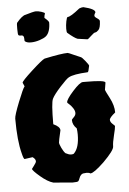

<svg xmlns="http://www.w3.org/2000/svg" viewBox="-54 -773 567 842"><g transform="rotate(-5 229.5 -352.0)"><path d="M190 -679Q190 -659 185 -643.5Q180 -628 170.5 -620Q161 -612 141 -605.5Q121 -599 102.5 -599Q84 -599 76 -607Q75 -608 75 -618Q75 -633 64 -633H58Q54 -633 51 -635.5Q48 -638 48 -662.5Q48 -687 49.5 -689.5Q51 -692 61.5 -703Q72 -714 83 -720Q126 -733 136 -733Q146 -733 160.5 -728.5Q175 -724 175 -720Q171 -710 171 -701Q190 -685 190 -679ZM412 -666Q411 -636 402 -627Q393 -618 387.5 -618Q382 -618 368 -604.5Q354 -591 351 -591L308 -597Q294 -602 265 -627Q262 -630 262 -645Q262 -660 265.5 -678Q269 -696 273 -696Q286 -696 327 -729Q337 -733 345 -733Q396 -721 396 -706Q390 -697 390 -691.5Q390 -686 401 -679Q412 -672 412 -666ZM58 -410 51 -426Q51 -433 97.5 -475.5Q144 -518 156 -523Q232 -539 259 -539Q262 -539 286 -528Q310 -517 315 -515.5Q320 -514 334 -496.5Q348 -479 348 -475Q343 -447 339 -447Q276 -444 255 -432Q245 -427 215.5 -394.5Q186 -362 177.5 -344.5Q169 -327 169 -233Q198 -220 198 -204Q187 -157 187 -150.5Q187 -144 195 -127Q203 -110 211 -102Q226 -94 235.5 -94Q245 -94 248 -97Q272 -121 272 -179Q272 -192 270 -206Q252 -223 252 -244Q252 -247 261 -255.5Q270 -264 270 -274Q270 -284 262 -296Q254 -308 246 -314.5Q238 -321 238 -323Q238 -336 269.5 -371Q301 -406 314 -406H328Q413 -406 413 -395Q408 -368 408 -364Q408 -360 426 -326Q444 -292 444 -261Q418 -240 418 -230.5Q418 -221 428 -212Q438 -203 438 -202Q438 -193 430 -161.5Q422 -130 422 -113Q422 -96 374 -48Q328 -4 313 -4H312Q307 -8 296 -8L285 -7Q270 -7 263 13Q260 22 256.5 25.5Q253 29 232 29L147 22Q122 15 90.5 -12Q59 -39 59 -46Q59 -47 69 -59.5Q79 -72 79 -78Q79 -88 66 -97L31 -92Q26 -92 20 -118Q5 -174 5 -272Q5 -286 28 -344Q51 -402 58 -409Z"/></g></svg>

Font: Piedra
Style: Regular
Weight: 400
Designer: Angel Koziupa & Ale Paul
Foundry: Angel Koziupa and Alejandro Paul
Version: Version 1.000